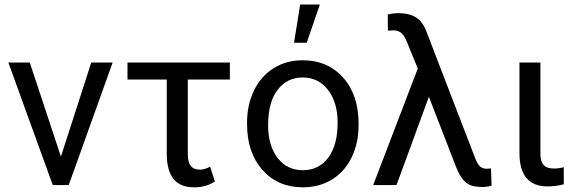

<svg xmlns="http://www.w3.org/2000/svg" viewBox="-20 -798 2489 828"><path d="M242.7 -122.6 373.5 -528.3H465.8L276.4 0H207.5L16.1 -528.3H108.4Z M971.2 -455.1H790V-131.3Q790 -66.4 841.3 -66.4Q862.3 -66.4 886.2 -79.1L906.7 -15.6Q869.6 9.8 817.9 9.8Q756.8 9.8 728.3 -26.1Q699.7 -62 699.2 -133.3V-455.1H529.8V-528.3H971.2Z M1045.4 -269Q1045.4 -346.7 1075.9 -408.7Q1106.4 -470.7 1160.9 -504.4Q1215.3 -538.1 1285.2 -538.1Q1393.1 -538.1 1459.7 -463.4Q1526.4 -388.7 1526.4 -264.6V-258.3Q1526.4 -181.2 1496.8 -119.9Q1467.3 -58.6 1412.4 -24.4Q1357.4 9.8 1286.1 9.8Q1178.7 9.8 1112.1 -64.9Q1045.4 -139.6 1045.4 -262.7ZM1136.2 -258.3Q1136.2 -170.4 1177 -117.2Q1217.8 -64 1286.1 -64Q1355 -64 1395.5 -117.9Q1436 -171.9 1436 -269Q1436 -356 1394.8 -409.9Q1353.5 -463.9 1285.2 -463.9Q1218.3 -463.9 1177.2 -410.6Q1136.2 -357.4 1136.2 -258.3ZM1274.4 -778.3H1359.4L1302.7 -613.8H1248Z M1698.7 -741.2Q1746.6 -741.2 1775.9 -721.7Q1805.2 -702.1 1821.3 -655.8L2029.8 -114.3Q2039.6 -89.4 2050.5 -79.8Q2061.5 -70.3 2078.6 -70.3L2097.2 -71.8L2100.1 2.4Q2082.5 8.3 2062 8.3Q2024.4 8.3 2005.4 -0.7Q1986.3 -9.8 1971.2 -30.8Q1956.1 -51.8 1941.9 -90.8L1829.6 -380.4L1689.9 0H1589.4L1781.7 -502.4L1734.9 -617.2Q1723.6 -644.5 1710.7 -655.8Q1697.8 -667 1675.8 -667L1652.8 -666L1652.3 -735.4Q1672.9 -741.2 1698.7 -741.2Z M2310.5 -528.3V-133.3Q2310.5 -102.5 2324 -86.9Q2337.4 -71.3 2368.7 -71.3Q2392.1 -71.3 2411.1 -77.1L2411.6 -3.4Q2377.4 5.9 2341.8 5.9Q2220.2 5.9 2220.2 -137.7V-528.3Z"/></svg>

Font: APIMedia Roboto
Style: Regular
Weight: 400
Designer: Google
Version: Version 2.137; 2017